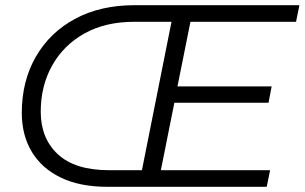

<svg xmlns="http://www.w3.org/2000/svg" viewBox="-20 -720 1174 740"><path d="M394 0Q288 0 214.5 -35.5Q141 -71 102.5 -135Q64 -199 64 -285Q64 -407 118 -501Q172 -595 269.5 -647.5Q367 -700 499 -700H1134L1121 -636H714L664 -387H1027L1015 -324H652L600 -64H1021L1008 0ZM527 -64 641 -636H497Q386 -636 305.5 -591Q225 -546 181 -467.5Q137 -389 137 -289Q137 -187 203 -125.5Q269 -64 401 -64Z"/></svg>

Font: Montserrat
Style: Italic
Weight: 400
Italic angle: -11.3°
Designer: Julieta Ulanovsky
Foundry: Julieta Ulanovsky
Version: Version 9.000; ttfautohint (v1.8.4.7-5d5b)